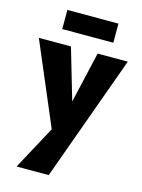

<svg xmlns="http://www.w3.org/2000/svg" viewBox="-133 -692 782 1057"><g transform="rotate(15 258.0 -163.5)"><path d="M225 93 4 -427H187L288 -82ZM339 -427H511L252 289H69L253 -52ZM116 -507V-616H407V-507Z"/></g></svg>

Font: Ysabeau Infant Black
Style: Regular
Weight: 900
Designer: Christian Thalmann (Catharsis Fonts)
Version: Version 2.001;gftools[0.9.30]; featfreeze: ss01,ss02,lnum